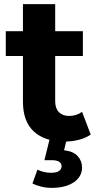

<svg xmlns="http://www.w3.org/2000/svg" viewBox="-20 -677 475 929"><path d="M292 8Q197 8 144 -40.5Q91 -89 91 -185V-657H247V-187Q247 -153 265 -134.5Q283 -116 314 -116Q351 -116 377 -136L419 -26Q395 -9 361.5 -0.5Q328 8 292 8ZM8 -406V-526H381V-406ZM230 232Q204 232 179.5 226Q155 220 137 211L161 144Q176 151 192 155Q208 159 226 159Q254 159 266 150Q278 141 278 127Q278 114 266.5 106Q255 98 229 98H195L221 -8H304L290 50Q335 55 356 78.5Q377 102 377 133Q377 178 337 205Q297 232 230 232Z"/></svg>

Font: MOST Montserrat
Style: Bold
Weight: 700
Designer: Julieta Ulanovsky
Foundry: Julieta Ulanovsky
Version: Version 8.000;March 11, 2024;FontCreator 15.0.0.2926 64-bit